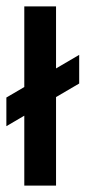

<svg xmlns="http://www.w3.org/2000/svg" viewBox="-28 -583 302 603"><path d="M-8 -186.7V-276.7L220.7 -410.7V-320.7ZM48.3 0V-563H148V0Z"/></svg>

Font: Darker Grotesque Light
Style: Regular
Weight: 300
Designer: Gabriel Lam
Foundry: TypeRant
Version: Version 1.000;gftools[0.9.28]